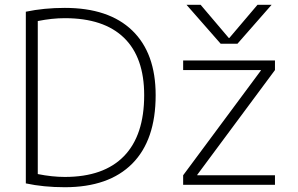

<svg xmlns="http://www.w3.org/2000/svg" viewBox="-20 -773 1248 803"><path d="M939 -614 1057 -753H1116L973 -590H903L760 -753H819L937 -614ZM1071 -478V-480H746V-520H1130V-480L805 -42V-40H1130V0H746V-40ZM88 -724Q164 -740 251 -740Q435 -740 533 -645.5Q631 -551 631 -375Q631 -187 533 -88.5Q435 10 251 10Q162 10 88 -6ZM583 -375Q583 -533 498.5 -615Q414 -697 251 -697Q198 -697 138 -685V-45Q198 -33 251 -33Q414 -33 498.5 -120Q583 -207 583 -375Z"/></svg>

Font: M PLUS 1p Light
Style: Regular
Weight: 300
Version: Version 1.061